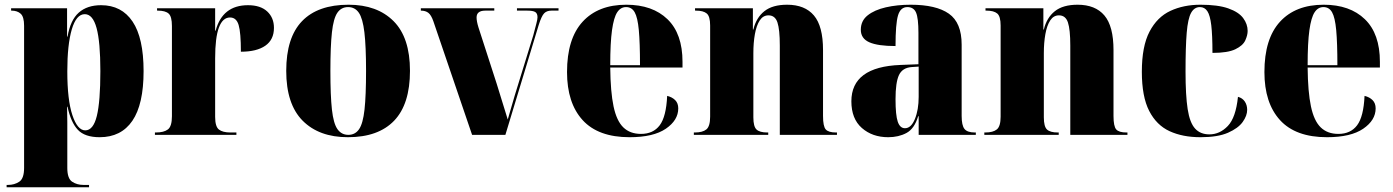

<svg xmlns="http://www.w3.org/2000/svg" viewBox="-20 -571 5898 813"><path d="M8 222V212H14Q41 212 61.5 198.5Q82 185 82 140V-462Q82 -500 67.5 -513Q53 -526 29 -526H27V-536H264V-416H266Q278 -486 313.5 -517.5Q349 -549 408 -549Q495 -549 541.5 -479.5Q588 -410 588 -270Q588 -129 540.5 -59.5Q493 10 402 10Q339 10 309.5 -21.5Q280 -53 266 -119H264Q265 -86 265 -53Q265 -20 265 13V140Q265 185 285.5 198.5Q306 212 333 212H357V222ZM341 -19Q375 -19 390 -80Q405 -141 405 -270Q405 -393 389 -452Q373 -511 339 -511Q303 -511 284 -446.5Q265 -382 265 -269Q265 -148 286.5 -83.5Q308 -19 341 -19Z M636 0V-10H640Q674 -10 691 -23Q708 -36 708 -79V-461Q708 -501 694 -513.5Q680 -526 648 -526H645V-536H891V-441H893Q922 -549 1030 -549Q1083 -549 1111.5 -522.5Q1140 -496 1140 -453Q1140 -403 1103.5 -377.5Q1067 -352 1000 -352Q1000 -433 990.5 -465Q981 -497 954 -497Q923 -497 907 -454.5Q891 -412 891 -324V-76Q891 -35 907 -22.5Q923 -10 956 -10H981V0Z M1453 10Q1331 10 1261.5 -60Q1192 -130 1192 -271Q1192 -412 1259 -481.5Q1326 -551 1456 -551Q1577 -551 1646.5 -481.5Q1716 -412 1716 -271Q1716 -130 1649 -60Q1582 10 1453 10ZM1455 0Q1484 0 1500.5 -24Q1517 -48 1523.5 -107Q1530 -166 1530 -271Q1530 -375 1523 -434Q1516 -493 1499.5 -517Q1483 -541 1454 -541Q1425 -541 1408.5 -517Q1392 -493 1385.5 -434Q1379 -375 1379 -271Q1379 -166 1385.5 -107Q1392 -48 1409 -24Q1426 0 1455 0Z M1815 -481Q1806 -507 1794 -516.5Q1782 -526 1762 -526V-536H2073V-526H2035Q1998 -526 1998 -497Q1998 -481 2006 -455L2083 -217Q2093 -185 2106 -142.5Q2119 -100 2130 -65Q2136 -86 2143.5 -111.5Q2151 -137 2160 -168L2238 -421Q2246 -452 2251 -470.5Q2256 -489 2256 -498Q2256 -514 2246.5 -520Q2237 -526 2213 -526H2169V-536H2345V-526H2315Q2295 -526 2284 -514.5Q2273 -503 2261 -465L2120 0H1979Z M2646 10Q2513 10 2447 -62.5Q2381 -135 2381 -266Q2381 -407 2447 -479Q2513 -551 2632 -551Q2743 -551 2806.5 -489.5Q2870 -428 2870 -309V-285H2564Q2565 -182 2578 -120.5Q2591 -59 2619.5 -31.5Q2648 -4 2694 -4Q2746 -4 2773.5 -40.5Q2801 -77 2805 -165Q2826 -160 2839 -147Q2852 -134 2852 -112Q2852 -62 2799.5 -26Q2747 10 2646 10ZM2690 -295Q2690 -390 2685 -443.5Q2680 -497 2667.5 -519Q2655 -541 2631 -541Q2608 -541 2593.5 -519Q2579 -497 2571.5 -443.5Q2564 -390 2564 -295Z M2918 0V-10H2922Q2955 -10 2971 -23Q2987 -36 2987 -77V-463Q2987 -502 2972.5 -514Q2958 -526 2927 -526H2923V-536H3168V-446H3170Q3182 -496 3216.5 -523.5Q3251 -551 3313 -551Q3388 -551 3426.5 -505.5Q3465 -460 3465 -359V-80Q3465 -36 3476.5 -23Q3488 -10 3520 -10H3524V0H3282V-378Q3282 -446 3272 -476Q3262 -506 3234 -506Q3211 -506 3197 -484.5Q3183 -463 3176.5 -426.5Q3170 -390 3170 -346V-74Q3170 -35 3183.5 -22.5Q3197 -10 3229 -10H3233V0Z M3741 10Q3674 10 3629.5 -29Q3585 -68 3585 -142Q3585 -288 3793 -296L3869 -299V-432Q3869 -494 3859 -517.5Q3849 -541 3822 -541Q3793 -541 3782.5 -505.5Q3772 -470 3772 -376Q3697 -376 3661 -392Q3625 -408 3625 -445Q3625 -483 3654 -506Q3683 -529 3731 -540Q3779 -551 3836 -551Q3944 -551 3998 -513Q4052 -475 4052 -382V-80Q4052 -40 4064 -25Q4076 -10 4108 -10H4112V0H3870V-79H3868Q3852 -26 3818.5 -8Q3785 10 3741 10ZM3812 -28Q3838 -28 3854 -67Q3870 -106 3870 -161V-289L3840 -287Q3801 -284 3786.5 -253Q3772 -222 3772 -151Q3772 -83 3781.5 -55.5Q3791 -28 3812 -28Z M4148 0V-10H4152Q4185 -10 4201 -23Q4217 -36 4217 -77V-463Q4217 -502 4202.5 -514Q4188 -526 4157 -526H4153V-536H4398V-446H4400Q4412 -496 4446.5 -523.5Q4481 -551 4543 -551Q4618 -551 4656.5 -505.5Q4695 -460 4695 -359V-80Q4695 -36 4706.5 -23Q4718 -10 4750 -10H4754V0H4512V-378Q4512 -446 4502 -476Q4492 -506 4464 -506Q4441 -506 4427 -484.5Q4413 -463 4406.5 -426.5Q4400 -390 4400 -346V-74Q4400 -35 4413.5 -22.5Q4427 -10 4459 -10H4463V0Z M5063 10Q4988 10 4932.5 -15.5Q4877 -41 4846 -101.5Q4815 -162 4815 -267Q4815 -375 4847.5 -437Q4880 -499 4936 -525Q4992 -551 5063 -551Q5137 -551 5181 -535.5Q5225 -520 5244 -494.5Q5263 -469 5263 -440Q5263 -422 5253 -400Q5243 -378 5211 -362.5Q5179 -347 5114 -347Q5114 -422 5109 -464Q5104 -506 5092.5 -523.5Q5081 -541 5061 -541Q5037 -541 5023.5 -516.5Q5010 -492 5005 -432.5Q5000 -373 5000 -268Q5000 -167 5009 -109Q5018 -51 5040.5 -26.5Q5063 -2 5101 -2Q5145 -2 5179 -37.5Q5213 -73 5222 -161Q5241 -156 5251 -141Q5261 -126 5261 -106Q5261 -81 5242 -54.5Q5223 -28 5180 -9Q5137 10 5063 10Z M5599 10Q5466 10 5400 -62.5Q5334 -135 5334 -266Q5334 -407 5400 -479Q5466 -551 5585 -551Q5696 -551 5759.5 -489.5Q5823 -428 5823 -309V-285H5517Q5518 -182 5531 -120.5Q5544 -59 5572.5 -31.5Q5601 -4 5647 -4Q5699 -4 5726.5 -40.5Q5754 -77 5758 -165Q5779 -160 5792 -147Q5805 -134 5805 -112Q5805 -62 5752.5 -26Q5700 10 5599 10ZM5643 -295Q5643 -390 5638 -443.5Q5633 -497 5620.5 -519Q5608 -541 5584 -541Q5561 -541 5546.5 -519Q5532 -497 5524.5 -443.5Q5517 -390 5517 -295Z"/></svg>

Font: Noto Serif Display SemiCondensed Black
Style: Regular
Weight: 900
Width: 4
Designer: Monotype Design Team
Foundry: Monotype Imaging Inc.
Version: Version 2.009